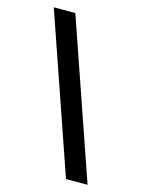

<svg xmlns="http://www.w3.org/2000/svg" viewBox="-108 -763 608 826"><g transform="rotate(15 195.5 -350.0)"><path d="M365 0 123 -700H27L269 0Z"/></g></svg>

Font: Arthouse Owned Medium
Style: Regular
Weight: 500
Designer: Jeremy Tribby
Foundry: Tribby Type
Version: Version 1.000;PS 001.000;hotconv 1.0.88;makeotf.lib2.5.64775